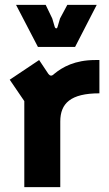

<svg xmlns="http://www.w3.org/2000/svg" viewBox="-20 -770 449 790"><path d="M80 0H228V-270C228 -345 271 -386 389 -386V-523H372C288 -523 237 -494 203 -466C193 -456 186 -457 179 -466L141 -523L20 -442L80 -354ZM136 -577H289L378 -750H257L227 -694L217 -660C215 -651 208 -651 205 -660L195 -694L168 -750H46Z"/></svg>

Font: Finlandica
Style: Bold
Weight: 700
Designer: Niklas Ekholm, Juho Hiilivirta, Jaakko Suomalainen
Foundry: Helsinki Type Studio
Version: Version 2.000;Glyphs 3.2 (3202)